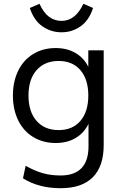

<svg xmlns="http://www.w3.org/2000/svg" viewBox="-20 -768 644 1011"><path d="M526 -503V-4Q526 108 468.5 165.5Q411 223 299 223Q184 223 101 171L115 105Q163 132 205.5 144Q248 156 299 156Q372 156 409 117.5Q446 79 446 3V-116Q423 -68 378.5 -41.5Q334 -15 273 -15Q207 -15 155.5 -46Q104 -77 76 -134Q48 -191 48 -265Q48 -339 76 -396Q104 -453 155.5 -484Q207 -515 273 -515Q333 -515 377.5 -489Q422 -463 445 -416V-503ZM445 -265Q445 -350 403.5 -398.5Q362 -447 289 -447Q215 -447 172.5 -398.5Q130 -350 130 -265Q130 -180 172.5 -131.5Q215 -83 289 -83Q362 -83 403.5 -131.5Q445 -180 445 -265ZM137 -726 188 -748Q210 -700 239 -679Q268 -658 304 -658Q377 -658 419 -748L470 -726Q449 -661 404.5 -629.5Q360 -598 304 -598Q248 -598 203 -629.5Q158 -661 137 -726Z"/></svg>

Font: Muli
Style: Regular
Weight: 400
Designer: Vernon Adams
Foundry: Vernon Adams
Version: Version 2.000